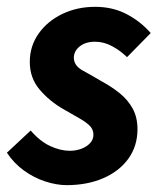

<svg xmlns="http://www.w3.org/2000/svg" viewBox="-25 -528 468 560"><path d="M169.5 12Q140.3 12 107.2 1.3Q74.2 -9.4 44.8 -30.6Q15.5 -51.8 -4.9 -82.6L64.5 -147.3Q91.9 -115.5 121.8 -101.8Q151.7 -88.2 178.5 -88.2Q197 -88.2 212.9 -94.3Q228.8 -100.5 238.2 -111Q247.5 -121.5 247.5 -135.2Q247.5 -149.6 237.9 -159.9Q228.4 -170.2 208.8 -181.6Q189.2 -192.9 160 -209.6Q120.5 -232 91.2 -266Q61.9 -299.9 61.9 -347.2Q61.9 -393.4 87.5 -429.8Q113.1 -466.2 156.5 -487.2Q200 -508.1 252.6 -508.1Q303.5 -508.1 344.1 -486.9Q384.7 -465.8 414.6 -431.6L345.5 -361.3Q326.2 -380.3 302 -393.3Q277.9 -406.3 252.3 -406.3Q224.4 -406.3 207.4 -392.6Q190.4 -378.8 190.4 -359.8Q190.4 -336.6 216 -322.5Q241.7 -308.4 272.2 -290.4Q300.9 -274.9 324.4 -255.9Q348 -236.8 362 -211.3Q376 -185.8 376 -151.1Q376 -102.3 349.6 -65.4Q323.1 -28.6 276.3 -8.3Q229.4 12 169.5 12Z"/></svg>

Font: Source Sans 3 VF
Style: Italic
Weight: 200
Italic angle: -11°
Designer: Paul D. Hunt
Foundry: Adobe Systems Incorporated
Version: Version 3.042;hotconv 1.0.118;makeotfexe 2.5.65603